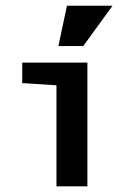

<svg xmlns="http://www.w3.org/2000/svg" viewBox="-20 -659 478 679"><path d="M179.7 -357.4 58.6 -365.2V-437.5H289.1V0H179.7ZM377.9 -638.7 274.4 -496.1H186.5L216.8 -638.7Z"/></svg>

Font: Sudo Variable
Style: Regular
Weight: 400
Monospace: yes
Designer: Jens Kutilek
Foundry: Jens Kutilek
Version: Version 0.040